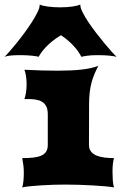

<svg xmlns="http://www.w3.org/2000/svg" viewBox="-54 -813 526 833"><path d="M42.5 0Q46.4 -12.7 47.9 -30.3Q49.3 -47.9 49.3 -64.9Q49.3 -80.6 47.4 -96.2Q45.4 -111.8 42.5 -127Q69.8 -127 90.6 -129.4Q111.3 -131.8 125.2 -137.9Q139.2 -144 146.2 -155.3Q153.3 -166.5 153.3 -184.1V-319.8Q152.8 -340.8 145.8 -353.3Q138.7 -365.7 127 -372.3Q115.2 -378.9 99.9 -381.1Q84.5 -383.3 67.4 -383.3H51.8Q55.7 -393.1 58.6 -410.4Q61.5 -427.7 61.5 -446.8Q61.5 -465.3 58.8 -482.7Q56.2 -500 51.8 -510.3Q93.3 -508.3 129.2 -507.3Q165 -506.3 196.8 -506.3Q255.9 -506.3 298.8 -511Q341.8 -515.6 372.6 -527.3Q362.8 -508.3 355.5 -491Q348.1 -473.6 343 -454.3Q337.9 -435.1 335.2 -412.1Q332.5 -389.2 332.5 -359.4L332 -184.1Q332 -166.5 341.1 -155.3Q350.1 -144 365.2 -137.9Q380.4 -131.8 399.9 -129.4Q419.4 -127 440.4 -127Q437.5 -116.7 435.8 -101.6Q434.1 -86.4 434.1 -69.3Q434.1 -50.8 435.3 -32Q436.5 -13.2 440.4 0Q427.2 -2.4 402.8 -4.6Q378.4 -6.8 349.4 -8.5Q320.3 -10.3 289.3 -11.2Q258.3 -12.2 231.9 -12.2Q208.5 -12.2 180.9 -11.5Q153.3 -10.7 126.7 -9Q100.1 -7.3 77.6 -5.1Q55.2 -2.9 42.5 0ZM-34.2 -566.4Q-27.8 -572.3 -14.2 -587.9Q-0.5 -603.5 16.6 -624.5Q33.7 -645.5 51.5 -669.7Q69.3 -693.8 84.2 -717Q99.1 -740.2 108.6 -759.8Q118.2 -779.3 118.2 -791.5V-793.5Q123 -790.5 132.6 -788.3Q142.1 -786.1 154.5 -784.4Q167 -782.7 180.7 -782Q194.3 -781.2 207 -781.2Q236.8 -781.2 260.5 -784.7Q284.2 -788.1 294.4 -793.5V-791.5Q294.4 -779.8 304.2 -760Q314 -740.2 329.3 -717.3Q344.7 -694.3 363.5 -669.9Q382.3 -645.5 399.7 -624.5Q417 -603.5 431.2 -587.9Q445.3 -572.3 451.7 -566.4Q444.8 -568.8 423.1 -571.3Q401.4 -573.7 370.6 -573.7Q341.3 -573.7 324.7 -571.3Q308.1 -568.8 299.3 -566.4Q295.4 -574.2 288.3 -585Q281.2 -595.7 270.5 -608.2Q259.8 -620.6 244.9 -634Q230 -647.5 210.4 -660.2Q189 -647.5 172.6 -634Q156.2 -620.6 144.5 -608.2Q132.8 -595.7 125.2 -585Q117.7 -574.2 113.3 -566.4Q109.9 -567.9 102.1 -569.1Q94.2 -570.3 83.5 -571.5Q72.8 -572.8 59.6 -573.2Q46.4 -573.7 32.2 -573.7Q2 -573.7 -12.7 -571.5Q-27.3 -569.3 -34.2 -566.4Z"/></svg>

Font: Arbutus
Style: Regular
Weight: 400
Designer: Karolina Lach
Foundry: Sorkin Type Co.
Version: Version 1.002